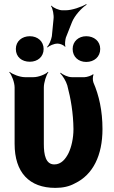

<svg xmlns="http://www.w3.org/2000/svg" viewBox="-20 -903 553 933"><path d="M249 10C286 10 317 3 344 -12C432 -54 478 -148 478 -276C478 -365 461 -440 434 -502C430 -512 430 -533 435 -540L432 -542C426 -536 402 -528 391 -528H329C310 -528 285 -540 274 -550L273 -546C284 -536 301 -509 307 -488C324 -424 336 -354 337 -276C337 -231 327 -188 313 -159C299 -131 278 -104 244 -104C202 -104 193 -151 193 -203V-478C193 -502 205 -539 215 -552L213 -554C202 -542 167 -528 143 -528H101C77 -528 40 -542 27 -554L25 -552C37 -539 51 -502 51 -478V-204C51 -65 122 10 249 10ZM240 -809 232 -727C229 -709 218 -684 209 -675L211 -672C219 -681 243 -691 258 -691H262C272 -691 292 -683 296 -675L298 -678C294 -685 297 -710 300 -720L330 -796C343 -828 378 -866 401 -880L399 -883C376 -869 329 -853 299 -853H283C267 -853 238 -865 230 -876L228 -873C236 -863 243 -829 240 -809ZM125 -603C163 -603 192 -627 192 -665C192 -702 163 -727 125 -727C87 -727 57 -703 57 -665C57 -626 86 -603 125 -603ZM399 -602C438 -602 467 -627 467 -665C467 -703 437 -727 399 -727C362 -727 333 -702 333 -665C333 -627 361 -602 399 -602Z"/></svg>

Font: Asimov
Style: EdgeNar
Weight: 500
Designer: Google
Version: Version 2.000980: 2014